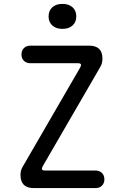

<svg xmlns="http://www.w3.org/2000/svg" viewBox="-20 -964 640 984"><path d="M153 0Q119 0 102 -17Q85 -34 85 -68Q85 -79 87.5 -89Q90 -99 96 -109L391 -618Q397 -629 394.5 -634.5Q392 -640 379 -640H135Q115 -640 102.5 -652.5Q90 -665 90 -685Q90 -705 102.5 -717.5Q115 -730 135 -730H437Q471 -730 488 -713.5Q505 -697 505 -663Q505 -652 502.5 -641.5Q500 -631 494 -621L199 -112Q193 -101 195.5 -95.5Q198 -90 211 -90H470Q490 -90 502.5 -77.5Q515 -65 515 -45Q515 -25 502.5 -12.5Q490 0 470 0ZM300 -816Q267 -816 248 -833.5Q229 -851 229 -880Q229 -909 248 -926.5Q267 -944 300 -944Q333 -944 352 -926.5Q371 -909 371 -880Q371 -851 352 -833.5Q333 -816 300 -816Z"/></svg>

Font: Maple Mono NL
Style: Regular
Weight: 400
Monospace: yes
Designer: subframe7536
Version: Version 7.000